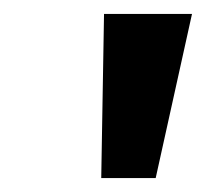

<svg xmlns="http://www.w3.org/2000/svg" viewBox="-20 -720 295 275"><path d="M129 -700H255L203 -465H125Z"/></svg>

Font: Haskoy SemiBold
Style: Italic
Weight: 600
Designer: Ertekin Erdin
Foundry: Ertekin Erdin
Version: Version 2.000; ttfautohint (v1.8.4.7-5d5b)